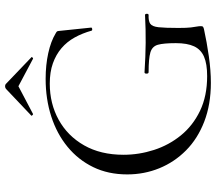

<svg xmlns="http://www.w3.org/2000/svg" viewBox="-67 -768 847 753"><g transform="rotate(-90 356.5 -391.5)"><path d="M408.2 12Q323.4 12 256.4 -13.8Q189.4 -39.6 143.4 -85.2Q97.4 -130.8 73.2 -190Q49 -249.3 49 -315.9Q49 -390.6 77.6 -449.4Q106.2 -508.2 157.2 -550.1Q208.2 -592 276.4 -614Q344.6 -636 423.8 -636Q478 -636 524.4 -625.8Q570.8 -615.6 601.6 -597Q609.4 -593.1 610.5 -590.1Q611.6 -587.2 612.6 -574.8L624.8 -457.4Q624.8 -454.4 619.8 -453.4Q614.8 -452.4 612.8 -455.6Q602.6 -492.2 585.9 -522.3Q569.2 -552.4 544 -573.9Q518.8 -595.4 484.6 -607.6Q450.4 -619.8 405 -619.8Q326.6 -619.8 263.3 -584.9Q199.9 -550 163 -485.2Q126 -420.4 126 -330.6Q126 -269.8 144.9 -211.2Q163.8 -152.6 202.1 -105.5Q240.4 -58.4 298.4 -30.5Q356.4 -2.6 434.8 -2.6Q482.4 -2.6 510.6 -14.8Q538.8 -27 551.3 -53.8Q563.8 -80.6 563.8 -125.2Q563.8 -173.2 557.5 -195.7Q551.2 -218.2 527.4 -225.2Q503.6 -232.2 450.2 -232.2Q444.2 -232.2 444.2 -240.2Q444.2 -248.2 449.2 -248.2Q512.8 -244.2 564.8 -243.7Q616.9 -243.2 674 -246.2Q678.8 -246.2 678.9 -239.2Q679 -232.2 674 -232.2Q650.6 -233.2 639.8 -225.7Q629 -218.2 626.2 -193.2Q623.4 -168.2 623.4 -115.2Q623.4 -82.2 625.4 -66.2Q627.4 -50.2 628.9 -42.7Q630.4 -35.2 630.4 -27.2Q630.4 -21.2 628.4 -19.2Q626.4 -17.2 619.4 -15.2Q568.4 -4 512.7 4Q457 12 408.2 12ZM279.8 -692.4 382.8 -790Q387.8 -795 394.8 -795Q401.8 -795 405.8 -790L507.8 -692.4Q510.8 -691.4 507.8 -687.9Q504.8 -684.4 502.8 -685.4L394.8 -742.8L285.8 -685.4Q284.8 -684.4 281.3 -687.9Q277.8 -691.4 279.8 -692.4Z"/></g></svg>

Font: Cormorant Infant Light
Style: Regular
Weight: 300
Designer: Christian Thalmann (Catharsis Fonts)
Foundry: Catharsis Fonts
Version: Version 4.001